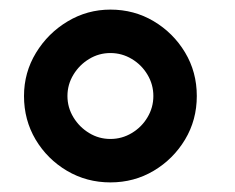

<svg xmlns="http://www.w3.org/2000/svg" viewBox="-20 -755 490 400"><path d="M210 -375Q160.5 -375 119.5 -399.2Q78.5 -423.5 54.2 -464.2Q30 -505 30 -555Q30 -604 55 -645Q80 -686 121 -710.5Q162 -735 210 -735Q259.5 -735 300.2 -710.8Q341 -686.5 365.5 -645.8Q390 -605 390 -555Q390 -505 365.5 -464.2Q341 -423.5 300.2 -399.2Q259.5 -375 210 -375ZM210 -465.5Q234 -465.5 254.5 -477.8Q275 -490 287.2 -510.5Q299.5 -531 299.5 -555Q299.5 -579 287.2 -599.5Q275 -620 254.5 -632.2Q234 -644.5 210 -644.5Q186 -644.5 165.8 -632.2Q145.5 -620 133 -599.5Q120.5 -579 120.5 -555Q120.5 -531 133 -510.5Q145.5 -490 165.8 -477.8Q186 -465.5 210 -465.5Z"/></svg>

Font: Cns Manrope SemBd
Style: Regular
Weight: 600
Designer: Mikhail Sharanda
Foundry: Mikhail Sharanda
Version: Version 4.504